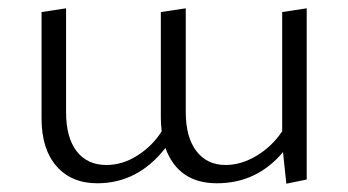

<svg xmlns="http://www.w3.org/2000/svg" viewBox="-20 -437 838 462"><path d="M659 -408 718 -417V-5L669 5L661 -71Q598 4 502 4Q409 4 378 -81Q312 4 214 4Q152 4 116 -37Q80 -78 80 -152V-408L139 -417V-167Q139 -106 164.5 -73Q190 -40 236 -40Q275 -40 311 -63Q347 -86 369 -121Q367 -141 367 -152V-408L427 -417V-167Q427 -107 452.5 -73.5Q478 -40 523 -40Q560 -40 597 -62Q634 -84 659 -121Z"/></svg>

Font: EauTestInfant Semilight
Style: Italic
Weight: 300
Italic angle: -12°
Designer: Christian Thalmann (Catharsis Fonts)
Version: Version 0.001;PS 000.001;hotconv 1.0.88;makeotf.lib2.5.64775